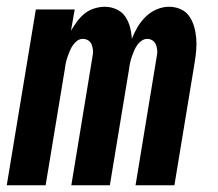

<svg xmlns="http://www.w3.org/2000/svg" viewBox="-24 -548 644 568"><path d="M-4 0 82 -520H197L186 -457Q194 -471 204 -484.5Q214 -498 226.5 -508Q239 -518 255 -523Q271 -528 286 -528Q304 -528 320.5 -520.5Q337 -513 346.5 -499Q356 -485 360.5 -468Q365 -451 366 -433Q373 -451 383 -468Q393 -485 407.5 -499Q422 -513 440 -520.5Q458 -528 476 -528Q494 -528 510 -521Q526 -514 535.5 -500.5Q545 -487 550 -470Q555 -453 556.5 -435.5Q558 -418 556.5 -400Q555 -382 552 -364L492 0H377L440 -383Q442 -392 441 -400.5Q440 -409 437 -416.5Q434 -424 427 -428.5Q420 -433 411 -433Q403 -433 395 -427.5Q387 -422 381.5 -414Q376 -406 372.5 -397.5Q369 -389 366 -380.5Q363 -372 361 -363Q359 -354 358 -345L301 0H187L250 -383Q252 -392 251 -400.5Q250 -409 247 -416.5Q244 -424 237 -428.5Q230 -433 221 -433Q212 -433 204.5 -427.5Q197 -422 191.5 -414Q186 -406 182.5 -397.5Q179 -389 176 -380.5Q173 -372 171 -363Q169 -354 168 -345L111 0Z"/></svg>

Font: Iosevka XBd Ex Obl
Style: Regular
Weight: 800
Width: 7
Italic angle: -9°
Monospace: yes
Designer: Belleve Invis
Foundry: Belleve Invis
Version: Version 32.5.0; ttfautohint (v1.8.4)